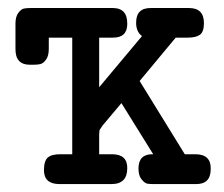

<svg xmlns="http://www.w3.org/2000/svg" viewBox="-20 -464 565 484"><path d="M19 -339.8V-404.8Q19 -421.9 26.1 -431.4Q33.2 -440.9 40 -442.4Q46.9 -443.8 58.1 -443.8H264.2Q301.3 -443.8 300.8 -403.8Q300.8 -368.7 264.2 -369.1H230V-244.1L337.9 -373Q322.8 -384.3 323.2 -407.2Q323.2 -444.3 360.8 -443.8H456.1Q494.1 -443.8 494.1 -405.8Q494.1 -383.8 484.1 -376.5Q474.1 -369.1 453.1 -369.1H422.9L332 -259.8L445.8 -75.2H472.2Q512.2 -75.2 511.2 -38.1Q511.2 0 475.1 0H367.2Q357.4 0 351.3 -1Q345.2 -2 337.2 -11.5Q329.1 -21 329.1 -39.1Q329.1 -75.2 363.8 -75.2H366.2L286.1 -204.1L238.8 -147.9L231 -136.2L230 -126V-75.2H262.2Q301.3 -75.2 300.8 -40Q300.8 0 261.2 0H129.9Q90.8 0 90.8 -35.2Q90.8 -58.1 100.3 -66.7Q109.9 -75.2 131.8 -75.2H162.1V-369.1H103V-340.8Q103 -322.8 95.9 -313.5Q88.9 -304.2 82 -302.5Q75.2 -300.8 64 -300.8H55.2Q19 -300.8 19 -339.8Z"/></svg>

Font: CMU Typewriter Text
Style: Bold
Weight: 700
Version: Version 0.7.0